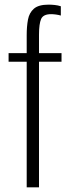

<svg xmlns="http://www.w3.org/2000/svg" viewBox="-20 -807 296 827"><path d="M95 0V-541H17V-578H95V-656Q95 -693 100.5 -722.5Q106 -752 126 -769.5Q146 -787 189 -787Q202 -787 216 -785.5Q230 -784 242 -780V-740Q232 -743 220.5 -744.5Q209 -746 200 -746Q166 -746 157 -725Q148 -704 148 -657V-578H245V-541H148V0Z"/></svg>

Font: Oswald ExtraLight
Style: Regular
Weight: 250
Designer: Vernon Adams
Foundry: Vernon Adams
Version: Version 4.103;gftools[0.9.33.dev8+g029e19f]